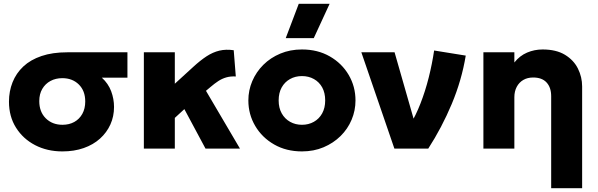

<svg xmlns="http://www.w3.org/2000/svg" viewBox="-20 -787 3167 1017"><path d="M310.5 15Q230 15 166 -18.2Q102 -51.5 64.8 -110.8Q27.5 -170 27.5 -248.5Q27.5 -303.5 46.5 -351.2Q65.5 -399 103.5 -434.8Q141.5 -470.5 199.8 -490.2Q258 -510 336.5 -510H655V-375.5H519.5Q553.5 -344.5 568.8 -303.8Q584 -263 584 -220.5Q584 -170.5 564.8 -127.8Q545.5 -85 509.8 -52.8Q474 -20.5 423.5 -2.8Q373 15 310.5 15ZM311 -126Q346.5 -126 373.5 -141Q400.5 -156 416 -183.8Q431.5 -211.5 431.5 -249.5Q431.5 -306 397.5 -339.5Q363.5 -373 310 -373Q275 -373 247.5 -358.2Q220 -343.5 204 -316.2Q188 -289 188 -251.5Q188 -194.5 222.5 -160.2Q257 -126 311 -126Z M742 0V-510H906V-343.5L1004.5 -433.5Q1041 -467 1074.2 -488.8Q1107.5 -510.5 1142.2 -518.8Q1177 -527 1218 -521L1229 -382Q1201 -383.5 1178.5 -377Q1156 -370.5 1136.2 -357.5Q1116.5 -344.5 1096 -327L1071 -306L1251 0H1068.5L956.5 -209L906 -162.5V0Z M1579.5 15Q1496 15 1432 -21.8Q1368 -58.5 1331.8 -120Q1295.5 -181.5 1295.5 -255Q1295.5 -308.5 1316.2 -357.2Q1337 -406 1375 -443.8Q1413 -481.5 1465 -503.2Q1517 -525 1579.5 -525Q1663 -525 1727 -488.2Q1791 -451.5 1827 -390Q1863 -328.5 1863 -255Q1863 -201.5 1842.5 -152.8Q1822 -104 1784 -66.5Q1746 -29 1694 -7Q1642 15 1579.5 15ZM1579.5 -126Q1614.5 -126 1642.5 -141.8Q1670.5 -157.5 1686.5 -186.5Q1702.5 -215.5 1702.5 -255Q1702.5 -295 1686.8 -323.8Q1671 -352.5 1643 -368.2Q1615 -384 1579.5 -384Q1544 -384 1516 -368.2Q1488 -352.5 1472 -323.8Q1456 -295 1456 -255Q1456 -215.5 1472.2 -186.5Q1488.5 -157.5 1516.5 -141.8Q1544.5 -126 1579.5 -126ZM1493.5 -585 1562.5 -767H1726L1642 -585Z M2069 0 1894 -510H2070L2190 -91L2151.5 -125Q2182 -174 2207.2 -238.8Q2232.5 -303.5 2250.8 -376Q2269 -448.5 2279.5 -519.5L2447 -492.5Q2425.5 -362 2372.8 -236.2Q2320 -110.5 2248.5 0Z M2899.5 210V-277.5Q2899.5 -323.5 2875.2 -350Q2851 -376.5 2804 -376.5Q2774 -376.5 2751.8 -363.5Q2729.5 -350.5 2717 -326.8Q2704.5 -303 2704.5 -272.5V0H2540.5V-510H2704.5V-456Q2733 -492 2772 -508.5Q2811 -525 2854 -525Q2926 -525 2972.5 -496.8Q3019 -468.5 3041.2 -423.8Q3063.5 -379 3063.5 -329V210Z"/></svg>

Font: Geologica Cursive
Style: Bold
Weight: 700
Designer: Sindre Bremnes, Frode Helland
Foundry: Monokrom Skriftforlag AS
Version: Version 1.010;gftools[0.9.28]